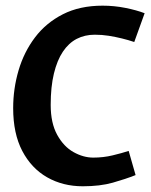

<svg xmlns="http://www.w3.org/2000/svg" viewBox="-20 -647 536 681"><path d="M273.7 13.7Q203.1 13.7 147.2 -18.1Q91.3 -50 59 -111.6Q26.7 -173.2 26.7 -263.2Q26.7 -332.5 45.9 -397.6Q65.1 -462.7 104.2 -514.4Q143.3 -566 203 -596.4Q262.8 -626.9 343.9 -626.9Q384.9 -626.9 424.6 -619Q464.3 -611.1 493 -600.1L456.2 -498Q435.1 -505.1 412.2 -510.7Q389.4 -516.3 365.6 -520.1Q341.7 -523.9 315.9 -523.9Q280.9 -523.9 252.2 -509.2Q223.6 -494.4 203.1 -463.8Q182.6 -433.2 171.2 -386.1Q159.8 -339.1 159.8 -275Q159.8 -210.4 182.9 -168.7Q205.9 -127 240.8 -107.5Q275.7 -88 310.8 -88Q346.5 -88 379.3 -95.9Q412.1 -103.8 436.4 -111.7L460.9 -26Q425.3 -11.9 380.1 0.9Q334.9 13.7 273.7 13.7Z"/></svg>

Font: Ancizar Sans Thin
Style: Italic
Weight: 100
Italic angle: -4°
Designer: Cesar Puertas, Viviana Monsalve, Julian Moncada, Julian Prieto, Jose Castro, Mariel Hernandez, Felipe Aragon, Sara Alarc
Version: Version 8.100